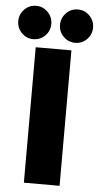

<svg xmlns="http://www.w3.org/2000/svg" viewBox="-112 -896 481 932"><g transform="rotate(5 128.0 -430.0)"><path d="M41 -660H215V0H41ZM229.5 -698Q196 -698 172.5 -721.8Q149 -745.5 149 -779Q149 -812.5 172.5 -836.5Q196 -860.5 229.5 -860.5Q263 -860.5 286.5 -836.5Q310 -812.5 310 -779Q310 -745.5 286.5 -721.8Q263 -698 229.5 -698ZM26 -698Q-7.5 -698 -31 -721.8Q-54.5 -745.5 -54.5 -779Q-54.5 -812.5 -31 -836.5Q-7.5 -860.5 26 -860.5Q59.5 -860.5 83 -836.5Q106.5 -812.5 106.5 -779Q106.5 -745.5 83 -721.8Q59.5 -698 26 -698Z"/></g></svg>

Font: League Spartan Thin ExtraBold
Style: Regular
Weight: 800
Version: Version 2.002